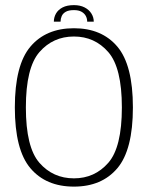

<svg xmlns="http://www.w3.org/2000/svg" viewBox="-20 -706 582 731"><path d="M261.5 4.5Q367.5 4.5 426.8 -65.5Q486 -135.5 486 -297Q486 -458.5 426.8 -528.5Q367.5 -598.5 261.5 -598.5Q155 -598.5 95.8 -528.5Q36.5 -458.5 36.5 -297Q36.5 -135.5 95.8 -65.5Q155 4.5 261.5 4.5ZM261.5 -27Q182 -27 130.2 -86Q78.5 -145 78.5 -297Q78.5 -448.5 130.2 -507.8Q182 -567 261.5 -567Q340.5 -567 392.2 -507.8Q444 -448.5 444 -297Q444 -145 392.2 -86Q340.5 -27 261.5 -27ZM261.5 -686.5Q235.5 -686.5 218.5 -677.8Q201.5 -669 193.2 -654.5Q185 -640 185 -623.5H210.5Q210.5 -634.5 215 -644.8Q219.5 -655 230.5 -661.2Q241.5 -667.5 261.5 -667.5Q279.5 -667.5 290.5 -661.2Q301.5 -655 306.8 -645Q312 -635 312 -623.5H337Q337 -640 328 -654.5Q319 -669 302 -677.8Q285 -686.5 261.5 -686.5Z"/></svg>

Font: Anybody UltraCondensed Thin ExtraLight
Style: Regular
Weight: 250
Version: Version 1.111